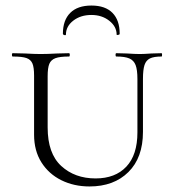

<svg xmlns="http://www.w3.org/2000/svg" viewBox="-20 -660 620 693"><path d="M400 -456Q397 -456 397 -462Q397 -468 400 -468L438 -467Q468 -465 485 -465Q499 -465 527 -467L563 -468Q565 -468 565 -462Q565 -456 563 -456Q535 -456 521 -449Q507 -442 501.5 -425Q496 -408 496 -375V-184Q496 -91 443.5 -39Q391 13 303 13Q247 13 201.5 -9.5Q156 -32 129.5 -74Q103 -116 103 -174V-387Q103 -417 97 -431Q91 -445 75.5 -450.5Q60 -456 26 -456Q23 -456 23 -462Q23 -468 26 -468L70 -467Q106 -465 126 -465Q151 -465 187 -467L229 -468Q232 -468 232 -462Q232 -456 229 -456Q196 -456 180 -450Q164 -444 158 -429.5Q152 -415 152 -385V-200Q152 -106 201 -61Q250 -16 325 -16Q396 -16 436 -58.5Q476 -101 476 -182V-375Q476 -408 469.5 -425Q463 -442 447 -449Q431 -456 400 -456ZM215 -533Q212 -533 209.5 -534.5Q207 -536 207 -538Q207 -587 233.5 -613.5Q260 -640 310 -640Q360 -640 386 -613.5Q412 -587 412 -538Q412 -535 406.5 -534Q401 -533 401 -535Q401 -564 374.5 -585Q348 -606 310 -606Q271 -606 244.5 -585.5Q218 -565 218 -535Q218 -533 215 -533Z"/></svg>

Font: Cormorant SC Light
Style: Regular
Weight: 300
Designer: Christian Thalmann (Catharsis Fonts)
Foundry: Catharsis Fonts
Version: Version 4.000